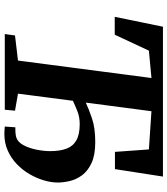

<svg xmlns="http://www.w3.org/2000/svg" viewBox="38 -822 785 902"><g transform="rotate(90 431.0 -370.5)"><path d="M139.5 0 146 -48 264 -62 346 -689 217.5 -677 142.5 -516.5H58.5L105 -743H809L774 -517.5H693L681.5 -677L502 -689L461.5 -380.5Q490 -394 535.2 -409.5Q580.5 -425 647 -425Q708 -425 745.5 -407.5Q783 -390 803 -362.8Q823 -335.5 830 -305Q837 -274.5 837 -249Q837 -218 826.8 -183.5Q816.5 -149 797.5 -116.2Q778.5 -83.5 750.8 -56.8Q723 -30 687.2 -14Q651.5 2 609 2Q598.5 2 589.2 1.2Q580 0.5 574 0L577.5 -49.5Q584 -49 599.5 -50Q615 -51 623.5 -53.5Q647 -60.5 661.5 -87.8Q676 -115 682.8 -149.8Q689.5 -184.5 689.5 -213.5Q689.5 -258.5 678 -289.5Q666.5 -320.5 638.8 -336.2Q611 -352 562 -352Q529 -352 500.5 -340.5Q472 -329 453 -320L419.5 -62L499.5 -48L495 0Z"/></g></svg>

Font: Merriweather 20pt ExtraBold
Style: Italic
Weight: 800
Italic angle: -7.8°
Version: Version 2.101